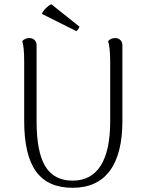

<svg xmlns="http://www.w3.org/2000/svg" viewBox="-20 -880 691 913"><path d="M562 -305Q562 -148 502 -67.5Q442 13 325 13Q208 13 151.5 -64.5Q95 -142 95 -305V-587Q95 -655 86 -685Q100 -699 120 -699Q135 -699 144.5 -689.5Q154 -680 154 -664V-303Q154 -157 195.5 -89Q237 -21 325 -21Q414 -21 459 -92.5Q504 -164 504 -303V-587Q504 -652 494 -685Q508 -699 528 -699Q543 -699 552.5 -689.5Q562 -680 562 -664ZM224 -860 358 -753Q357 -749 352 -741.5Q347 -734 343 -732L179 -814Q185 -828 198 -841Q211 -854 224 -860Z"/></svg>

Font: Arima Madurai Light
Style: Regular
Weight: 300
Designer: Joana Correia and Natanael Gama
Foundry: NDISCOVER
Version: Version 1.020